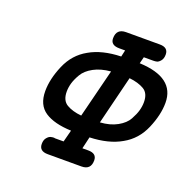

<svg xmlns="http://www.w3.org/2000/svg" viewBox="-112 -720 818 829"><g transform="rotate(20 297.0 -305.5)"><path d="M88.9 -252.9Q88.9 -308.1 116.5 -372.6Q144 -437 202.1 -469.2Q259.3 -502.4 346.2 -504.9L353 -535.2H326.2Q286.1 -535.2 286.1 -566.9Q286.1 -610.8 330.1 -610.8H484.9Q523.9 -610.8 523.9 -578.1Q523.9 -560.1 515.4 -549.6Q506.8 -539.1 499 -537.1Q491.2 -535.2 482.9 -535.2H439L431.2 -504.9Q594.2 -498 594.2 -381.8Q594.2 -326.7 566.7 -262.5Q539.1 -198.2 481 -166Q423.8 -132.8 336.9 -129.9L324.2 -75.2H351.1Q390.1 -75.2 390.1 -43Q390.1 0 347.2 0H191.9Q152.8 0 152.8 -33.2Q152.8 -51.3 161.4 -61.5Q169.9 -71.8 178 -74Q186 -76.2 193.8 -76.2L198.2 -75.2H237.8L252 -129.9Q173.8 -132.8 131.3 -160.9Q88.9 -189 88.9 -252.9ZM176.8 -282.2Q176.8 -241.2 203.4 -225.6Q230 -210 271 -206.1L327.1 -429.2Q281.2 -425.3 249 -407.7Q216.8 -390.1 202.4 -365.5Q188 -340.8 182.4 -321Q176.8 -301.3 176.8 -282.2ZM356.9 -206.1Q402.8 -209 435.3 -227.1Q467.8 -245.1 481.4 -270Q495.1 -294.9 500.5 -314.5Q505.9 -334 505.9 -353Q505.9 -394 479.5 -409.4Q453.1 -424.8 412.1 -429.2Z"/></g></svg>

Font: CMU Typewriter Text
Style: BoldItalic
Weight: 700
Italic angle: -14.04°
Version: Version 0.7.0